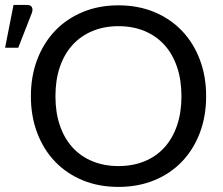

<svg xmlns="http://www.w3.org/2000/svg" viewBox="-78 -746 897 774"><path d="M753 -358Q753 -277.5 727.5 -210.2Q702 -143 655.5 -94.5Q609 -46 543.8 -19.2Q478.5 7.5 399.5 7.5Q320.5 7.5 255.5 -19.2Q190.5 -46 144 -94.5Q97.5 -143 72 -210.2Q46.5 -277.5 46.5 -358Q46.5 -438.5 72 -505.8Q97.5 -573 144 -621.8Q190.5 -670.5 255.5 -697.5Q320.5 -724.5 399.5 -724.5Q478.5 -724.5 543.8 -697.5Q609 -670.5 655.5 -621.8Q702 -573 727.5 -505.8Q753 -438.5 753 -358ZM653.5 -358Q653.5 -424 635.5 -476.5Q617.5 -529 584.5 -565.2Q551.5 -601.5 504.5 -621Q457.5 -640.5 399.5 -640.5Q342 -640.5 295 -621Q248 -601.5 214.8 -565.2Q181.5 -529 163.5 -476.5Q145.5 -424 145.5 -358Q145.5 -292 163.5 -239.8Q181.5 -187.5 214.8 -151.2Q248 -115 295 -95.8Q342 -76.5 399.5 -76.5Q457.5 -76.5 504.5 -95.8Q551.5 -115 584.5 -151.2Q617.5 -187.5 635.5 -239.8Q653.5 -292 653.5 -358ZM-57.5 -553.5 -23.5 -726H32Q45.5 -726 50.5 -717.2Q55.5 -708.5 50.5 -694L-4.5 -553.5Z"/></svg>

Font: Lato-Regular
Style: Regular
Weight: 400
Designer: Lukasz Dziedzic with Adam Twardoch and Botio Nikoltchev
Foundry: tyPoland Lukasz Dziedzic
Version: Version 2.015; 2015-08-06; http://www.latofonts.com/